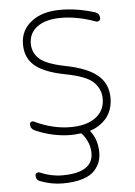

<svg xmlns="http://www.w3.org/2000/svg" viewBox="-54 -599 589 836"><g transform="rotate(-5 241.0 -181.0)"><path d="M66.4 -421.9Q66.4 -483.4 114.3 -520.5Q162.1 -557.6 241.2 -557.6Q316.4 -557.6 392.6 -533.2Q411.1 -526.4 411.1 -505.9Q411.1 -499 405.3 -495.1Q399.4 -491.2 392.6 -493.2Q312.5 -522.5 241.2 -522.5Q174.8 -522.5 137.7 -495.6Q100.6 -468.8 100.6 -421.9Q100.6 -381.8 130.4 -355Q160.2 -328.1 245.1 -311.5Q337.9 -293 381.8 -255.9Q425.8 -218.8 425.8 -156.2Q425.8 -104.5 396.5 -68.4Q367.2 -35.2 327.1 -22.5Q323.2 -21.5 326.2 -18.6Q356.4 20.5 356.4 76.2Q356.4 94.7 350.6 113.8Q344.7 132.8 327.6 152.8Q310.5 172.9 274.4 184.6Q238.3 196.3 186.5 196.3Q137.7 196.3 88.9 177.7Q71.3 171.9 71.3 151.4Q71.3 144.5 77.1 141.1Q83 137.7 88.9 139.6Q138.7 161.1 186.5 161.1Q321.3 161.1 322.3 76.2Q322.3 28.3 288.1 -11.7Q285.2 -14.6 281.2 -13.7Q257.8 -10.7 241.2 -10.7Q161.1 -10.7 84 -44.9Q66.4 -52.7 66.4 -72.3Q66.4 -79.1 72.3 -82.5Q78.1 -85.9 84 -83Q164.1 -44.9 241.2 -44.9Q312.5 -44.9 352.1 -74.7Q391.6 -104.5 391.6 -156.2Q391.6 -197.3 361.3 -228Q331.1 -258.8 237.3 -276.4Q147.5 -293.9 106.9 -328.1Q66.4 -362.3 66.4 -421.9Z"/></g></svg>

Font: Gen Jyuu Gothic ExtraLight
Style: Regular
Weight: 100
Designer: [Source Han Sans]
Ryoko NISHIZUKA  (kana & ideographs); Paul D. Hunt (Latin, Greek & Cyrillic); Wenlong ZHANG  (bopomofo
Version: Version 1.002.20150607